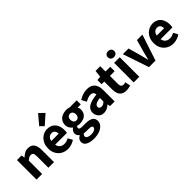

<svg xmlns="http://www.w3.org/2000/svg" viewBox="182 -2306 3916 3916"><g transform="rotate(-45 2139.5 -348.5)"><path d="M76 0V-564H208L220 -492H223Q259 -528 303 -553Q347 -578 405 -578Q497 -578 538.5 -517.5Q580 -457 580 -351V0H418V-330Q418 -393 400.5 -416Q383 -439 345 -439Q313 -439 290 -424.5Q267 -410 238 -383V0Z M976 14Q895 14 831 -21.5Q767 -57 729 -123Q691 -189 691 -282Q691 -351 713 -405.5Q735 -460 773 -499Q811 -538 858.5 -558Q906 -578 956 -578Q1036 -578 1089 -543Q1142 -508 1168.5 -447Q1195 -386 1195 -308Q1195 -285 1193 -265.5Q1191 -246 1188 -235H848Q855 -193 876 -165.5Q897 -138 927.5 -124.5Q958 -111 997 -111Q1030 -111 1059.5 -120.5Q1089 -130 1120 -148L1174 -49Q1132 -20 1079.5 -3Q1027 14 976 14ZM846 -343H1057Q1057 -392 1034 -423Q1011 -454 959 -454Q933 -454 909 -441.5Q885 -429 868.5 -405Q852 -381 846 -343ZM965 -652 884 -731 1059 -938 1168 -831Z M1495 241Q1430 241 1376 226Q1322 211 1290.5 179.5Q1259 148 1259 98Q1259 63 1279.5 33.5Q1300 4 1339 -16V-21Q1318 -36 1303 -59Q1288 -82 1288 -118Q1288 -148 1306 -176.5Q1324 -205 1351 -223V-227Q1321 -248 1297.5 -286.5Q1274 -325 1274 -374Q1274 -442 1307 -487.5Q1340 -533 1393 -555.5Q1446 -578 1506 -578Q1531 -578 1553.5 -574.5Q1576 -571 1594 -564H1799V-446H1708Q1716 -433 1722 -412.5Q1728 -392 1728 -369Q1728 -305 1698.5 -262.5Q1669 -220 1618.5 -199.5Q1568 -179 1506 -179Q1491 -179 1473.5 -181.5Q1456 -184 1437 -190Q1427 -181 1421.5 -171.5Q1416 -162 1416 -146Q1416 -126 1435 -115Q1454 -104 1502 -104H1595Q1698 -104 1753.5 -70Q1809 -36 1809 39Q1809 97 1770.5 142.5Q1732 188 1661.5 214.5Q1591 241 1495 241ZM1506 -277Q1529 -277 1547.5 -288.5Q1566 -300 1576.5 -321.5Q1587 -343 1587 -374Q1587 -405 1576.5 -426Q1566 -447 1547.5 -458Q1529 -469 1506 -469Q1484 -469 1466 -458Q1448 -447 1437 -426.5Q1426 -406 1426 -374Q1426 -343 1437 -321.5Q1448 -300 1466 -288.5Q1484 -277 1506 -277ZM1520 139Q1560 139 1589.5 129Q1619 119 1636 103Q1653 87 1653 67Q1653 39 1630 30Q1607 21 1565 21H1504Q1476 21 1457.5 19.5Q1439 18 1425 14Q1409 27 1401 42Q1393 57 1393 72Q1393 105 1428 122Q1463 139 1520 139Z M2015 14Q1964 14 1926.5 -8.5Q1889 -31 1868.5 -69.5Q1848 -108 1848 -156Q1848 -246 1924 -295.5Q2000 -345 2167 -364Q2166 -389 2156.5 -408Q2147 -427 2127.5 -437.5Q2108 -448 2077 -448Q2040 -448 2003 -434Q1966 -420 1925 -397L1868 -504Q1904 -526 1942 -542.5Q1980 -559 2021.5 -568.5Q2063 -578 2107 -578Q2180 -578 2229 -550Q2278 -522 2304 -466Q2330 -410 2330 -325V0H2197L2186 -58H2181Q2146 -27 2104.5 -6.5Q2063 14 2015 14ZM2070 -113Q2099 -113 2122 -126Q2145 -139 2167 -162V-264Q2106 -257 2069.5 -243Q2033 -229 2018 -210Q2003 -191 2003 -168Q2003 -139 2021.5 -126Q2040 -113 2070 -113Z M2660 14Q2591 14 2548.5 -13.5Q2506 -41 2486.5 -90Q2467 -139 2467 -203V-437H2390V-558L2477 -564L2495 -716H2630V-564H2766V-437H2630V-204Q2630 -157 2650 -135Q2670 -113 2704 -113Q2718 -113 2732.5 -117Q2747 -121 2758 -125L2784 -7Q2762 0 2731.5 7Q2701 14 2660 14Z M2879 0V-564H3041V0ZM2960 -649Q2918 -649 2893 -672.5Q2868 -696 2868 -736Q2868 -774 2893 -797.5Q2918 -821 2960 -821Q3001 -821 3026.5 -797.5Q3052 -774 3052 -736Q3052 -696 3026.5 -672.5Q3001 -649 2960 -649Z M3320 0 3130 -564H3294L3369 -294Q3380 -252 3391 -208.5Q3402 -165 3413 -122H3418Q3429 -165 3440 -208.5Q3451 -252 3461 -294L3537 -564H3694L3508 0Z M4018 14Q3937 14 3873 -21.5Q3809 -57 3771 -123Q3733 -189 3733 -282Q3733 -351 3755 -405.5Q3777 -460 3815 -499Q3853 -538 3900.5 -558Q3948 -578 3998 -578Q4078 -578 4131 -543Q4184 -508 4210.5 -447Q4237 -386 4237 -308Q4237 -285 4235 -265.5Q4233 -246 4230 -235H3890Q3897 -193 3918 -165.5Q3939 -138 3969.5 -124.5Q4000 -111 4039 -111Q4072 -111 4101.5 -120.5Q4131 -130 4162 -148L4216 -49Q4174 -20 4121.5 -3Q4069 14 4018 14ZM3888 -343H4099Q4099 -392 4076 -423Q4053 -454 4001 -454Q3975 -454 3951 -441.5Q3927 -429 3910.5 -405Q3894 -381 3888 -343Z"/></g></svg>

Font: Noto Sans JP ExtraBold
Style: Regular
Weight: 800
Designer: Ryoko NISHIZUKA  (kana, bopomofo & ideographs); Paul D. Hunt (Latin, Greek & Cyrillic); Sandoll Communications , Soo-you
Foundry: Adobe
Version: Version 2.004-H2;hotconv 1.0.118;makeotfexe 2.5.65603